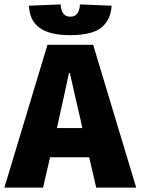

<svg xmlns="http://www.w3.org/2000/svg" viewBox="-20 -854 640 874"><path d="M249 -316 239 -271H355L345 -316Q334 -363 321.5 -417.5Q309 -472 298 -522H294Q283 -472 271.5 -417.5Q260 -363 249 -316ZM0 0 196 -650H404L600 0H418L386 -138H208L176 0ZM300 -694Q250 -694 215 -703Q180 -712 157.5 -729.5Q135 -747 124 -771.5Q113 -796 112 -828L256 -834Q259 -778 300 -778Q341 -778 344 -834L488 -828Q485 -765 442.5 -729.5Q400 -694 300 -694Z"/></svg>

Font: Source Code Pro Black
Style: Regular
Weight: 900
Monospace: yes
Designer: Paul D. Hunt, Teo Tuominen
Foundry: Adobe Systems Incorporated
Version: Version 2.030;PS 1.000;hotconv 16.6.51;makeotf.lib2.5.65220